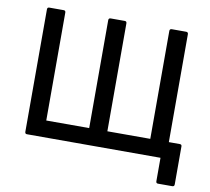

<svg xmlns="http://www.w3.org/2000/svg" viewBox="-85 -750 1070 978"><g transform="rotate(10 450.5 -261.5)"><path d="M793 132Q783 132 783 121V0H92Q82 0 82 -11V-644Q82 -655 92 -655H167Q177 -655 177 -644V-86H399V-644Q399 -655 410 -655H483Q493 -655 493 -644V-86H715V-644Q715 -655 726 -655H800Q811 -655 811 -644V-86H867Q878 -86 878 -76V121Q878 132 867 132Z"/></g></svg>

Font: Sofia Sans Medium
Style: Regular
Weight: 500
Designer: Botio Nikoltchev, Ani Petrova
Foundry: lettersoup
Version: Version 4.101; ttfautohint (v1.8.4.7-5d5b)